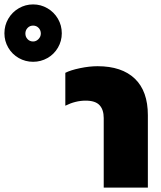

<svg xmlns="http://www.w3.org/2000/svg" viewBox="-294 -850 730 870"><path d="M-274 -699Q-274 -735 -256.5 -765Q-239 -795 -209 -812.5Q-179 -830 -144 -830Q-109 -830 -79 -812.5Q-49 -795 -31.5 -765Q-14 -735 -14 -699Q-14 -664 -31.5 -634Q-49 -604 -79 -587Q-109 -570 -144 -570Q-179 -570 -209 -587Q-239 -604 -256.5 -634Q-274 -664 -274 -699ZM-109 -698Q-109 -713 -119 -723.5Q-129 -734 -144 -734Q-159 -734 -169 -723.5Q-179 -713 -179 -698Q-179 -683 -169 -672.5Q-159 -662 -144 -662Q-130 -662 -119.5 -673Q-109 -684 -109 -698ZM176 -315Q176 -353 157 -373.5Q138 -394 94 -394Q48 -394 2 -371V-520Q25 -532 68 -541Q111 -550 148 -550Q258 -550 317 -493.5Q376 -437 376 -328V0H176Z"/></svg>

Font: Prompt ExtraBold
Style: Regular
Weight: 800
Designer: Katatrad Team
Foundry: CadsonDemak
Version: Version 1.000